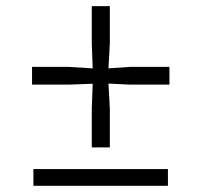

<svg xmlns="http://www.w3.org/2000/svg" viewBox="-20 -635 654 623"><path d="M277.8 -156.7H336.4V-282.7L332 -363.8L402.3 -360.4H529.8V-418H402.3L332 -413.1L336.4 -494.1V-615.2H277.8V-494.1L280.8 -413.1L202.1 -418H84V-360.4H202.1L280.8 -363.3L277.8 -282.7ZM88.4 -32.2H524.9V-86.4H88.4Z"/></svg>

Font: Merriweather
Style: Light
Weight: 250
Designer: Eben Sorkin ( eben@eyebytes.com )
Foundry: Sorkin Type Co.
Version: Version 1.003